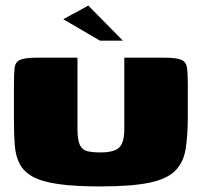

<svg xmlns="http://www.w3.org/2000/svg" viewBox="-20 -667 724 689"><path d="M654 -250Q654 -180 646 -131.5Q638 -83 608 -53.5Q578 -24 514.5 -11Q451 2 340 2Q248 2 189 -6.5Q130 -15 97.5 -33Q65 -51 50.5 -79Q36 -107 33 -146Q30 -185 30 -236V-362Q30 -403 32.5 -424Q35 -445 52.5 -452.5Q70 -460 113 -460H258V-205Q258 -165 266.5 -147Q275 -129 293.5 -124.5Q312 -120 341 -120Q389 -120 407.5 -137.5Q426 -155 426 -203V-460H569Q613 -460 630.5 -452.5Q648 -445 651 -424Q654 -403 654 -362ZM339 -521 207 -598 297 -647 421 -521Z"/></svg>

Font: Genos Black
Style: Regular
Weight: 900
Designer: Robert E. Leuschke
Foundry: Robert E. Leuschke
Version: Version 1.010